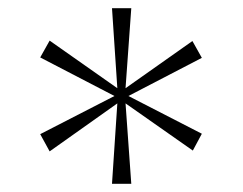

<svg xmlns="http://www.w3.org/2000/svg" viewBox="-20 -720 593 468"><path d="M78 -393 259 -486 78 -580 101 -621 266 -505 253 -700H300L286 -505L449 -620L472 -579L293 -486L472 -394L450 -353L286 -468L300 -272H253L266 -468L101 -351Z"/></svg>

Font: Moderustic
Style: Bold
Weight: 700
Designer: Tural Alisoy
Foundry: TAFT Foundry
Version: Version 2.120